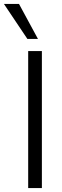

<svg xmlns="http://www.w3.org/2000/svg" viewBox="-62 -961 316 981"><path d="M82 0V-700H152V0ZM78 -762 -42 -941H35L132 -762Z"/></svg>

Font: Host Grotesk Light
Style: Regular
Weight: 300
Designer: Doukan Karapınar
Foundry: Element Type
Version: Version 1.003